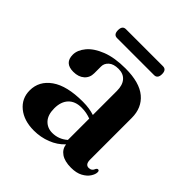

<svg xmlns="http://www.w3.org/2000/svg" viewBox="-166 -713 846 846"><g transform="rotate(45 256.5 -290.5)"><path d="M33 -101.5Q33 -160 84 -196Q135 -232 234 -232Q256 -232 273.8 -229.2Q291.5 -226.5 306.5 -221.5V-371.5Q306.5 -407 290 -426.2Q273.5 -445.5 243 -445.5Q212.5 -445.5 196.8 -431.5Q181 -417.5 181 -398.5V-356Q181 -328.5 162 -311.8Q143 -295 111 -295Q56 -295 56 -347Q56 -375.5 79.5 -403.8Q103 -432 149.2 -450.2Q195.5 -468.5 263.5 -468.5Q351 -468.5 394 -432.5Q437 -396.5 437 -333.5V-74Q437 -43.5 458.5 -43.5Q477 -43.5 484 -63Q487.5 -68.5 492.5 -68.5Q500 -68.5 500 -58Q500 -45 489.5 -28.8Q479 -12.5 457.5 -0.8Q436 11 402.5 11Q363 11 340.5 -4.5Q318 -20 314.5 -46.5Q288.5 -18.5 250.8 -3.8Q213 11 171 11Q109.5 11 71.2 -20.2Q33 -51.5 33 -101.5ZM165.5 -122Q165.5 -81.5 185.2 -60.2Q205 -39 236 -39Q275.5 -39 306.5 -66V-199Q293 -204 279 -206.8Q265 -209.5 248.5 -209.5Q209 -209.5 187.2 -186.5Q165.5 -163.5 165.5 -122ZM120.5 -564.5Q120.5 -592 142.5 -592H373Q395 -592 395 -564.5Q395 -536.5 373 -536.5H142.5Q120.5 -536.5 120.5 -564.5Z"/></g></svg>

Font: Fraunces 72pt SemiBold
Style: Regular
Weight: 600
Version: Version 1.000;[b76b70a41]